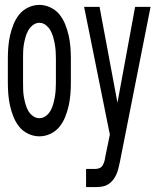

<svg xmlns="http://www.w3.org/2000/svg" viewBox="-20 -548 640 783"><path d="M141 8Q117 8 95 -2.5Q73 -13 58.5 -31Q44 -49 35 -71.5Q26 -94 21 -116.5Q16 -139 14 -162.5Q12 -186 12 -210V-310Q12 -334 14 -357.5Q16 -381 21 -403.5Q26 -426 35 -448.5Q44 -471 58.5 -489Q73 -507 95 -517.5Q117 -528 141 -528Q164 -528 186 -517.5Q208 -507 222.5 -489Q237 -471 246 -448.5Q255 -426 260 -403.5Q265 -381 267 -357.5Q269 -334 269 -310V-210Q269 -186 267 -162.5Q265 -139 260 -116.5Q255 -94 246 -71.5Q237 -49 222.5 -31Q208 -13 186 -2.5Q164 8 141 8ZM141 -66Q155 -66 167 -75Q179 -84 186 -96.5Q193 -109 197 -123.5Q201 -138 203.5 -152Q206 -166 207 -180.5Q208 -195 208 -210V-310Q208 -325 207 -339.5Q206 -354 203.5 -368Q201 -382 197 -396.5Q193 -411 186 -423.5Q179 -436 167 -445.5Q155 -455 141 -455Q126 -455 114 -445.5Q102 -436 95 -423.5Q88 -411 84 -396.5Q80 -382 77.5 -368Q75 -354 74.5 -339.5Q74 -325 74 -310V-210Q74 -195 74.5 -180.5Q75 -166 77.5 -152Q80 -138 84 -123.5Q88 -109 95 -96.5Q102 -84 114 -75Q126 -66 141 -66ZM331 215V141H369Q378 141 386 137.5Q394 134 398.5 126.5Q403 119 405.5 110.5Q408 102 409 93L428 1L323 -520H386L459 -129L531 -520H594L469 112Q466 125 463 138Q460 151 454.5 163.5Q449 176 440.5 186.5Q432 197 420.5 204Q409 211 395.5 213Q382 215 369 215Z"/></svg>

Font: Nova
Style: Regular
Weight: 400
Monospace: yes
Designer: Belleve Invis
Foundry: Belleve Invis
Version: Version 24.1.4; ttfautohint (v1.8.4)